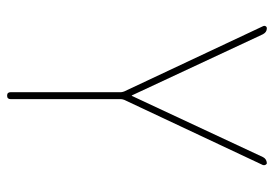

<svg xmlns="http://www.w3.org/2000/svg" viewBox="-135 -635 770 540"><g transform="rotate(90 250.0 -365.0)"><path d="M237.3 -329.1 53.7 -719.7Q51.8 -723.6 53.7 -727.1Q55.7 -730.5 59.6 -730.5Q70.3 -730.5 76.2 -719.7L248 -351.6Q248 -350.6 249 -350.6Q250 -350.6 250 -351.6L421.9 -719.7Q426.8 -729.5 438.5 -730.5Q441.4 -730.5 443.4 -727.1Q445.3 -723.6 444.3 -719.7L260.7 -329.1Q258.8 -323.2 258.8 -320.3V-9.8Q258.8 0 249 0Q239.3 0 239.3 -9.8V-320.3Q239.3 -323.2 237.3 -329.1Z"/></g></svg>

Font: Rounded-X Mgen+ 1mn thin
Style: Regular
Weight: 100
Designer: [Source Han Sans]
Ryoko NISHIZUKA  (kana & ideographs); Paul D. Hunt (Latin, Greek & Cyrillic); Wenlong ZHANG  (bopomofo
Version: Version 1.059.20150602